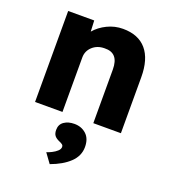

<svg xmlns="http://www.w3.org/2000/svg" viewBox="-149 -651 934 1053"><g transform="rotate(20 317.5 -124.5)"><path d="M71 0V-531H223L226 -467Q254 -500 297 -521Q340 -542 388 -542Q478 -542 525 -487Q572 -432 572 -326V0H411V-313Q411 -410 329 -407Q287 -407 259 -381.5Q231 -356 231 -318V0ZM263 293 223 238Q236 234 253 225.5Q270 217 282.5 205.5Q295 194 295 181Q295 173 289 168Q283 163 271 158Q250 149 241 137Q232 125 232 104Q232 72 256 55.5Q280 39 316 39Q357 39 385 64.5Q413 90 413 139Q413 191 372.5 229.5Q332 268 263 293Z"/></g></svg>

Font: Lexend
Style: Bold
Weight: 700
Designer: Bonnie Shaver-Troup, Thomas Jockin
Foundry: Lexend
Version: Version 1.007; ttfautohint (v1.8.3)